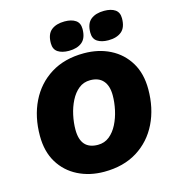

<svg xmlns="http://www.w3.org/2000/svg" viewBox="-126 -977 981 1090"><g transform="rotate(-15 364.0 -431.5)"><path d="M352 10Q267 10 198.5 -24.5Q130 -59 90.5 -124Q51 -189 51 -281Q51 -393 94 -481Q137 -569 218 -619.5Q299 -670 413 -670Q499 -670 567 -635.5Q635 -601 674.5 -536Q714 -471 714 -379Q714 -267 671 -179Q628 -91 547 -40.5Q466 10 352 10ZM357 -147Q396 -147 424.5 -170Q453 -193 472 -230.5Q491 -268 500.5 -312Q510 -356 510 -397Q510 -453 484 -483Q458 -513 408 -513Q369 -513 340.5 -490Q312 -467 293 -429.5Q274 -392 264.5 -348Q255 -304 255 -263Q255 -147 357 -147ZM568 -705Q528 -705 503.5 -721Q479 -737 479 -773Q479 -827 508 -850Q537 -873 586 -873Q627 -873 650.5 -857Q674 -841 674 -806Q674 -752 645.5 -728.5Q617 -705 568 -705ZM336 -705Q296 -705 271.5 -721Q247 -737 247 -773Q247 -827 276 -850Q305 -873 354 -873Q394 -873 418 -857Q442 -841 442 -806Q442 -752 413.5 -728.5Q385 -705 336 -705Z"/></g></svg>

Font: Work Sans ExtraBold
Style: Italic
Weight: 800
Italic angle: -13°
Designer: Wei Huang
Foundry: Wei Huang
Version: Version 2.012; ttfautohint (v1.8.3)